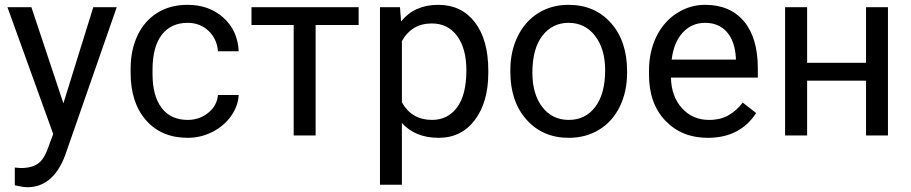

<svg xmlns="http://www.w3.org/2000/svg" viewBox="-20 -558 3755 791"><path d="M241.2 -132.3 364.3 -528.3H460.9L248.5 81.5Q199.2 213.4 91.8 213.4L74.7 211.9L41 205.6V132.3L65.4 134.3Q111.3 134.3 137 115.7Q162.6 97.2 179.2 47.9L199.2 -5.9L10.7 -528.3H109.4Z M753.4 -64Q801.8 -64 837.9 -93.3Q874 -122.6 877.9 -166.5H963.4Q960.9 -121.1 932.1 -80.1Q903.3 -39.1 855.2 -14.6Q807.1 9.8 753.4 9.8Q645.5 9.8 581.8 -62.3Q518.1 -134.3 518.1 -259.3V-274.4Q518.1 -351.6 546.4 -411.6Q574.7 -471.7 627.7 -504.9Q680.7 -538.1 752.9 -538.1Q841.8 -538.1 900.6 -484.9Q959.5 -431.6 963.4 -346.7H877.9Q874 -397.9 839.1 -430.9Q804.2 -463.9 752.9 -463.9Q684.1 -463.9 646.2 -414.3Q608.4 -364.7 608.4 -271V-253.9Q608.4 -162.6 646 -113.3Q683.6 -64 753.4 -64Z M1457.5 -455.1H1280.3V0H1189.9V-455.1H1016.1V-528.3H1457.5Z M1991.7 -258.3Q1991.7 -137.7 1936.5 -64Q1881.3 9.8 1787.1 9.8Q1690.9 9.8 1635.7 -51.3V203.1H1545.4V-528.3H1627.9L1632.3 -469.7Q1687.5 -538.1 1785.6 -538.1Q1880.9 -538.1 1936.3 -466.3Q1991.7 -394.5 1991.7 -266.6ZM1901.4 -268.6Q1901.4 -357.9 1863.3 -409.7Q1825.2 -461.4 1758.8 -461.4Q1676.8 -461.4 1635.7 -388.7V-136.2Q1676.3 -64 1759.8 -64Q1824.7 -64 1863 -115.5Q1901.4 -167 1901.4 -268.6Z M2082.5 -269Q2082.5 -346.7 2113 -408.7Q2143.6 -470.7 2198 -504.4Q2252.4 -538.1 2322.3 -538.1Q2430.2 -538.1 2496.8 -463.4Q2563.5 -388.7 2563.5 -264.6V-258.3Q2563.5 -181.2 2533.9 -119.9Q2504.4 -58.6 2449.5 -24.4Q2394.5 9.8 2323.2 9.8Q2215.8 9.8 2149.2 -64.9Q2082.5 -139.6 2082.5 -262.7ZM2173.3 -258.3Q2173.3 -170.4 2214.1 -117.2Q2254.9 -64 2323.2 -64Q2392.1 -64 2432.6 -117.9Q2473.1 -171.9 2473.1 -269Q2473.1 -356 2431.9 -409.9Q2390.6 -463.9 2322.3 -463.9Q2255.4 -463.9 2214.4 -410.6Q2173.3 -357.4 2173.3 -258.3Z M2896 9.8Q2788.6 9.8 2721.2 -60.8Q2653.8 -131.3 2653.8 -249.5V-266.1Q2653.8 -344.7 2683.8 -406.5Q2713.9 -468.3 2767.8 -503.2Q2821.8 -538.1 2884.8 -538.1Q2987.8 -538.1 3044.9 -470.2Q3102.1 -402.3 3102.1 -275.9V-238.3H2744.1Q2746.1 -160.2 2789.8 -112.1Q2833.5 -64 2900.9 -64Q2948.7 -64 2981.9 -83.5Q3015.1 -103 3040 -135.3L3095.2 -92.3Q3028.8 9.8 2896 9.8ZM2884.8 -463.9Q2830.1 -463.9 2793 -424.1Q2755.9 -384.3 2747.1 -312.5H3011.7V-319.3Q3007.8 -388.2 2974.6 -426Q2941.4 -463.9 2884.8 -463.9Z M3638.2 0H3547.9V-225.6H3305.2V0H3214.4V-528.3H3305.2V-299.3H3547.9V-528.3H3638.2Z"/></svg>

Font: Roboto
Style: Regular
Weight: 400
Designer: Google
Version: Version 2.001047; 2015